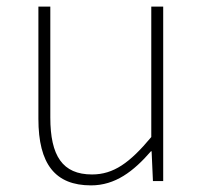

<svg xmlns="http://www.w3.org/2000/svg" viewBox="-20 -547 617 580"><path d="M255 13C328 13 383 -29 436 -90H438L442 0H473V-527H437V-133C372 -55 323 -20 258 -20C169 -20 132 -76 132 -192V-527H96V-188C96 -51 147 13 255 13Z"/></svg>

Font: Genne Gothic ExtraLight
Style: Regular
Weight: 250
Designer: Ryoko NISHIZUKA (kana & ideographs); Paul D. Hunt (Latin, Greek & Cyrillic); Wenlong ZHANG (bopomofo); Sandoll Communica
Foundry: Adobe Systems Incorporated
Version: Version 1.004;PS 1.004;hotconv 16.6.51;makeotf.lib2.5.65220